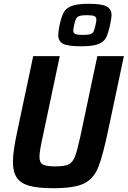

<svg xmlns="http://www.w3.org/2000/svg" viewBox="-20 -984 673 1012"><path d="M48 -132Q48 -186 74 -306L155 -688H295L206 -267Q188 -188 188 -157Q188 -127 205.5 -117Q223 -107 271 -107Q320 -107 341.5 -117.5Q363 -128 375 -158.5Q387 -189 404 -267L493 -688H633L552 -306Q522 -162 497.5 -101.5Q473 -41 422 -16.5Q371 8 261 8Q179 8 133.5 -5Q88 -18 68 -48.5Q48 -79 48 -132ZM287 -799Q287 -815 294 -852Q304 -897 316 -919Q328 -941 357.5 -952.5Q387 -964 447 -964Q516 -964 542 -950Q568 -936 568 -904Q568 -892 560 -852Q550 -806 538 -784Q526 -762 496.5 -751Q467 -740 407 -740Q337 -740 312 -753.5Q287 -767 287 -799ZM483 -850Q488 -872 488 -881Q488 -894 477.5 -899Q467 -904 438 -904Q411 -904 398.5 -899.5Q386 -895 381 -885.5Q376 -876 371 -853Q370 -847 368 -837.5Q366 -828 366 -823Q366 -810 376.5 -805Q387 -800 416 -800Q444 -800 456 -804Q468 -808 473 -817.5Q478 -827 483 -850Z"/></svg>

Font: Saira Semi Condensed SemiBold
Style: Italic
Weight: 600
Width: 4
Italic angle: -12°
Designer: Hector Gatti with collaboration of the Omnibus-Type team
Foundry: Omnibus-Type
Version: Version 1.001; ttfautohint (v1.8)